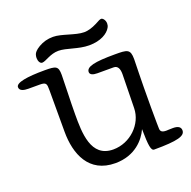

<svg xmlns="http://www.w3.org/2000/svg" viewBox="-134 -712 844 847"><g transform="rotate(-20 287.5 -289.0)"><path d="M103 -552C101 -547 100 -540 100 -535C100 -520 107 -507 117 -507C134 -507 162 -532 201 -532C239 -532 287 -508 338 -508C393 -508 427 -530 440 -553C444 -560 445 -566 445 -572C445 -588 434 -600 427 -600C421 -600 415 -597 397 -587C375 -576 355 -570 337 -570C296 -570 240 -598 200 -598C174 -598 153 -592 132 -580C112 -568 106 -559 103 -552ZM429 -180C428 -106 361 -40 281 -40C175 -40 175 -158 175 -243C175 -302 179 -392 179 -427C179 -469 168 -472 115 -472C32 -472 -21 -463 -21 -442C-21 -424 0 -420 20 -420H73C104 -420 105 -412 105 -382V-187C105 -82 145 20 269 20C362 20 411 -38 430 -81C431 -3 435 22 450 22C561 22 596 11 596 -15C596 -30 585 -39 560 -39C539 -39 534 -38 529 -38C506 -38 501 -46 501 -60C501 -65 500 -90 500 -156C500 -308 503 -355 503 -383C503 -431 488 -432 430 -432C335 -432 295 -423 295 -398C295 -386 308 -380 329 -380H405C424 -380 432 -365 432 -339Z"/></g></svg>

Font: Life Savers
Style: Bold
Weight: 700
Designer: Pablo Impallari, Rodrigo Fuenzalida, Brenda Gallo
Foundry: Pablo Impallari, Rodrigo Fuenzalida, Brenda Gallo
Version: Version 3.000